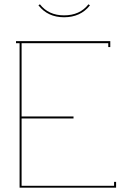

<svg xmlns="http://www.w3.org/2000/svg" viewBox="-20 -870 593 890"><path d="M276.9 -798.8Q350.1 -798.8 390.1 -850.1L397 -845.2Q353.5 -790 276.9 -790Q201.7 -790 158.2 -845.2L165 -850.1Q205.1 -798.8 276.9 -798.8ZM80.1 -669.9V-330.1H320.8V-320.8H80.1V-8.8H508.8V-26.9H518.1V0H70.8V-669.9H54.2V-679.2H491.2V-651.9H481.9V-669.9Z"/></svg>

Font: Rawengulk
Style: Ultralight
Weight: 200
Version: Version 0.92